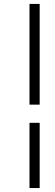

<svg xmlns="http://www.w3.org/2000/svg" viewBox="-20 -805 279 969"><path d="M128.9 144V-185.1H180.2V144ZM128.9 -276.9V-785.2H180.2V-276.9Z"/></svg>

Font: Dehuti
Style: Italic
Weight: 400
Version: Version 1.2